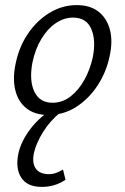

<svg xmlns="http://www.w3.org/2000/svg" viewBox="-20 -443 491 753"><path d="M170 8Q117 8 84 -18Q51 -44 40 -89.5Q29 -135 41 -192Q54 -258 89 -310Q124 -362 174 -392.5Q224 -423 281 -423Q333 -423 366 -397.5Q399 -372 411 -327Q423 -282 410 -223Q397 -160 362.5 -107.5Q328 -55 278.5 -23.5Q229 8 170 8ZM186 -40Q225 -40 257 -65Q289 -90 311.5 -131Q334 -172 344 -219Q357 -285 338 -329.5Q319 -374 266 -374Q231 -374 198.5 -352Q166 -330 142 -290Q118 -250 107 -197Q94 -126 115 -83Q136 -40 186 -40ZM144 290Q87 290 63.5 254Q40 218 52 160Q62 112 99 63Q136 14 200 -26L219 -4Q176 31 149 74.5Q122 118 113 157Q105 197 120.5 218.5Q136 240 172 240Q187 240 200.5 235Q214 230 227 222L237 262Q214 277 191.5 283.5Q169 290 144 290Z"/></svg>

Font: Ysabeau Infant
Style: Italic
Weight: 400
Italic angle: -12°
Designer: Christian Thalmann (Catharsis Fonts)
Version: Version 2.001;gftools[0.9.30]; featfreeze: ss01,ss02,lnum